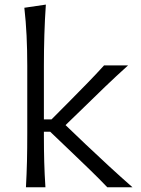

<svg xmlns="http://www.w3.org/2000/svg" viewBox="-20 -794 598 814"><path d="M90 0H172.6Q168.9 -56.1 167.5 -107.7Q166.1 -159.2 166.1 -219V-235.6H192.7L288.3 -144.3Q326.1 -108.2 363.2 -72.2Q400.4 -36.2 434.9 0H541.7Q490.9 -44.7 441.4 -90.3Q392 -135.9 344.3 -181L257.9 -263.6L333.1 -336.4Q378.2 -381 425.4 -426.1Q472.6 -471.3 523 -516.8H421.2Q387.7 -479.8 351.5 -442.7Q315.4 -405.6 278.7 -368.6L198.5 -287.9H166.1V-515.4Q166.1 -583.6 168.1 -647.3Q170 -710.9 174.4 -774.5L83.2 -761.1Q89.8 -703.3 92.7 -642.3Q95.6 -581.3 95.6 -515.4V-228.7Q95.6 -164.6 94.4 -111.1Q93.1 -57.6 90 0Z"/></svg>

Font: Pinar-VF-FD
Style: Regular
Weight: 300
Designer: Amin Abedi
Version: Version 3.0